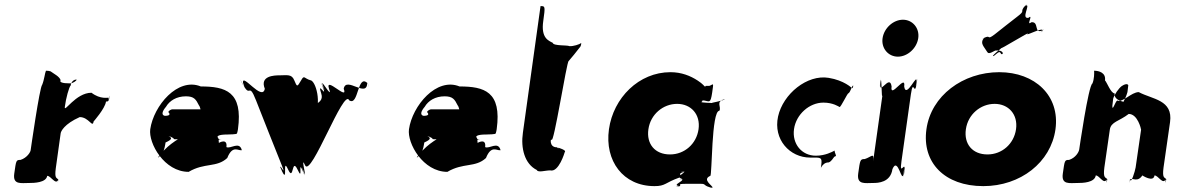

<svg xmlns="http://www.w3.org/2000/svg" viewBox="-20 -872 5698 915"><path d="M120 0C141 0 200 -1 205 -34C223 -34 244 10 257 -14C257 -14 253 17 258 -16C250 -26 239 -20 246 -71L269 -236C270 -246 286 -281 360 -314C404 -314 421 -260 426 -293C426 -293 480 -354 485 -387C489 -393 497 -377 504 -415C504 -415 496 -383 501 -416C498 -412 498 -370 497 -406C495 -408 459 -397 416 -430C340 -430 284 -330 289 -363C294 -403 309 -458 317 -465C317 -468 322 -493 345 -493C345 -486 328 -477 319 -475C319 -475 257 -472 269 -490C263 -508 237 -520 221 -532C216 -534 207 -535 199 -535C194 -525 191 -492 181 -468C169 -458 126 -156 126 -156C125 -147 109 -120 78 -110C56 -110 57 -107 48 -45C40 10 80 0 120 0Z M1110 -238C1112 -242 1113 -252 1114 -256C1139 -436 1054 -460 937 -460C827 -505 712 -368 696 -256C687 -189 763 -53 879 -53C955 -98 1012 -72 1063 -119C1088 -182 1115 -153 1132 -156V-158C1120 -200 1079 -161 1059 -171C1065 -216 1023 -191 1023 -191C1022 -240 1006 -207 1006 -213C1012 -258 1003 -213 1003 -213C1009 -251 973 -260 927 -254C861 -232 803 -198 764 -158C729 -123 722 -104 754 -142C764 -158 767 -181 769 -193C805 -209 798 -216 783 -224C779 -225 808 -217 809 -209C804 -207 1039 -206 1039 -206C1035 -206 1028 -206 1023 -209C1007 -223 1020 -231 1065 -231C1109 -232 1109 -234 1110 -238ZM771 -363C788 -392 821 -413 866 -413C905 -413 914 -398 928 -370C937 -359 932 -345 946 -340C952 -340 941 -351 949 -351H801C797 -351 785 -346 782 -338C793 -327 789 -320 765 -320C748 -324 753 -342 771 -363Z M1313 -513C1287 -513 1217 -511 1242 -449C1230 -387 1134 -526 1138 -478C1162 -416 1104 -534 1135 -475C1175 -396 1163 -488 1200 -394C1224 -332 1298 -146 1323 -84C1350 -15 1299 -121 1322 -55C1344 8 1300 -116 1325 -54C1353 4 1324 -128 1353 -64C1381 -4 1369 -124 1398 -64C1427 0 1397 -121 1424 -54C1448 8 1402 -117 1427 -55C1449 3 1408 -142 1434 -84C1462 -24 1619 -456 1644 -394C1690 -363 1682 -524 1732 -475C1756 -413 1705 -540 1730 -478C1730 -401 1629 -511 1618 -449C1642 -387 1527 -513 1548 -449C1569 -389 1498 -517 1520 -461C1544 -399 1492 -522 1517 -460C1544 -392 1488 -495 1511 -426C1532 -363 1420 -378 1445 -316C1442 -207 1362 -260 1388 -163C1406 -98 1417 -99 1431 -99C1450 -137 1448 -207 1475 -316C1517 -378 1484 -490 1458 -490C1430 -498 1430 -517 1415 -489C1395 -455 1396 -458 1382 -490C1370 -520 1347 -513 1313 -513Z M2343 -238C2345 -242 2346 -252 2347 -256C2372 -436 2287 -460 2170 -460C2060 -505 1945 -368 1929 -256C1920 -189 1996 -53 2112 -53C2188 -98 2245 -72 2296 -119C2321 -182 2348 -153 2365 -156V-158C2353 -200 2312 -161 2292 -171C2298 -216 2256 -191 2256 -191C2255 -240 2239 -207 2239 -213C2245 -258 2236 -213 2236 -213C2242 -251 2206 -260 2160 -254C2094 -232 2036 -198 1997 -158C1962 -123 1955 -104 1987 -142C1997 -158 2000 -181 2002 -193C2038 -209 2031 -216 2016 -224C2012 -225 2041 -217 2042 -209C2037 -207 2272 -206 2272 -206C2268 -206 2261 -206 2256 -209C2240 -223 2253 -231 2298 -231C2342 -232 2342 -234 2343 -238ZM2004 -363C2021 -392 2054 -413 2099 -413C2138 -413 2147 -398 2161 -370C2170 -359 2165 -345 2179 -340C2185 -340 2174 -351 2182 -351H2034C2030 -351 2018 -346 2015 -338C2026 -327 2022 -320 1998 -320C1981 -324 1986 -342 2004 -363Z M2556 -843 2472 -240C2461 -166 2480 -91 2538 -62C2544 -48 2578 -60 2602 -60C2643 -49 2671 -146 2671 -146C2674 -150 2679 -156 2641 -168C2637 -156 2642 -166 2642 -166C2640 -155 2644 -169 2644 -169C2641 -159 2637 -169 2635 -170C2595 -169 2605 -217 2608 -206C2618 -176 2681 -581 2690 -581C2705 -599 2725 -622 2746 -650C2750 -657 2750 -667 2750 -667C2741 -660 2712 -651 2694 -652C2685 -658 2617 -652 2614 -668C2595 -678 2557 -690 2569 -772C2579 -843 2578 -843 2556 -843Z M2882 -256C2861 -106 2949 15 3099 15C3152 15 3148 -1 3218 -26C3237 -34 3201 -45 3242 -53C3251 -53 3203 -55 3241 -55C3245 -47 3195 -30 3231 -19C3240 -19 3193 -18 3231 -18C3239 -8 3183 9 3214 14C3223 14 3179 16 3217 16C3232 11 3201 4 3249 4H3321C3347 4 3329 14 3374 23C3383 23 3338 22 3376 22C3376 12 3324 -16 3365 -34C3374 -34 3370 -344 3408 -344C3420 -362 3387 -389 3435 -399C3444 -399 3395 -400 3433 -400C3432 -391 3356 -381 3376 -381C3376 -381 3316 -383 3323 -386C3335 -395 3321 -404 3317 -402C3316 -395 3315 -393 3336 -393C3361 -389 3366 -377 3374 -431C3381 -482 3381 -471 3362 -463C3340 -463 3342 -464 3341 -458C3337 -460 3330 -472 3305 -488C3270 -511 3227 -528 3175 -528C3025 -528 2903 -406 2882 -256ZM3070 -256C3080 -327 3140 -377 3207 -377C3273 -377 3319 -327 3309 -256C3299 -186 3242 -136 3173 -136C3101 -136 3060 -186 3070 -256Z M3904 -383C3950 -383 3977 -364 3981 -362C3987 -360 4019 -429 4023 -427C4034 -434 4038 -461 4046 -465V-466C4047 -457 4042 -449 4039 -453C4039 -453 4003 -489 3929 -501C3827 -518 3712 -425 3688 -317C3664 -207 3744 -121 3841 -121C3889 -121 3899 -125 3894 -87C3889 -49 3892 -98 3929 -98C3942 -102 3950 -118 3956 -125C3968 -129 3964 -130 3959 -145C3955 -157 3962 -156 3951 -151C3946 -149 3914 -130 3868 -130C3801 -130 3754 -186 3764 -257C3774 -327 3837 -383 3904 -383Z M4142 0C4164 0 4224 -2 4233 -66C4260 -130 4278 10 4286 -46C4295 -110 4280 16 4289 -48C4300 -123 4264 -21 4276 -103L4321 -423C4333 -505 4338 -403 4349 -478C4358 -542 4338 -416 4347 -480C4355 -536 4298 -396 4289 -460C4298 -524 4220 -396 4229 -460C4220 -524 4166 -406 4176 -480C4185 -544 4166 -414 4175 -478C4183 -533 4180 -377 4186 -423L4141 -103C4147 -149 4133 -124 4101 -114C4079 -114 4079 -110 4070 -46C4062 10 4102 0 4142 0ZM4186 -690C4179 -642 4213 -602 4259 -602C4305 -602 4349 -642 4356 -690C4363 -738 4329 -778 4283 -778C4237 -778 4193 -738 4186 -690Z M4683 -627C4670 -649 4650 -665 4667 -688C4694 -710 4639 -668 4667 -690C4706 -710 4679 -677 4720 -708C4747 -730 4799 -770 4827 -792C4872 -826 4835 -810 4866 -846C4893 -868 4841 -824 4869 -846C4893 -854 4844 -781 4881 -787C4908 -809 4867 -744 4895 -766C4934 -770 4905 -709 4948 -727C4975 -749 4920 -702 4948 -724C4959 -748 4869 -700 4876 -710C4903 -732 4728 -624 4756 -646C4756 -646 4694 -596 4717 -606C4744 -628 4743 -628 4752 -614C4765 -611 4762 -636 4723 -631C4692 -614 4689 -617 4683 -627ZM4395 -256C4373 -98 4481 15 4666 15C4843 15 4988 -98 5010 -256C5032 -416 4912 -528 4742 -528C4569 -528 4417 -416 4395 -256ZM4583 -256C4593 -327 4653 -377 4720 -377C4786 -377 4832 -327 4822 -256C4812 -186 4755 -136 4686 -136C4614 -136 4573 -186 4583 -256Z M5117 0C5138 0 5197 -1 5202 -36C5220 -36 5240 9 5254 -17C5254 -17 5252 17 5257 -18C5249 -28 5236 -21 5243 -74L5269 -254C5274 -292 5314 -294 5359 -329C5402 -329 5418 -257 5418 -254L5392 -74C5389 -56 5370 8 5365 -18C5365 -18 5361 18 5366 -17C5377 -26 5401 -1 5424 -36C5424 -36 5477 -1 5482 -36C5500 -36 5521 9 5535 -17C5535 -17 5533 17 5538 -18C5530 -28 5518 -21 5525 -74L5556 -290C5571 -397 5472 -398 5407 -433C5371 -433 5330 -381 5304 -393C5294 -386 5281 -339 5281 -367L5285 -402C5291 -422 5311 -451 5326 -462C5341 -472 5353 -474 5357 -466L5353 -433C5342 -393 5327 -385 5339 -385C5360 -385 5286 -386 5292 -427C5274 -427 5255 -480 5246 -489C5251 -525 5218 -535 5194 -535C5195 -525 5195 -495 5186 -474C5167 -465 5123 -159 5123 -159C5121 -147 5106 -120 5075 -110C5053 -110 5054 -107 5045 -45C5037 10 5077 0 5117 0Z"/></svg>

Font: Hussar Przerywany
Style: Obl
Weight: 400
Foundry: Cannot Into Space Fonts
Version: Version 0.982